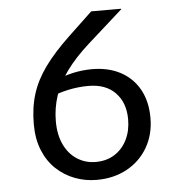

<svg xmlns="http://www.w3.org/2000/svg" viewBox="-50 -702 713 764"><g transform="rotate(-5 307.0 -320.0)"><path d="M163.9 -231.1Q163.9 -177 182.8 -137.6Q201.7 -98.2 234.7 -77.3Q267.8 -56.4 308.2 -56.4Q352 -56.4 384.1 -77Q416.2 -97.6 433.7 -133.3Q451.2 -169 451.2 -214.5Q451.2 -280.7 412.8 -320.5Q374.5 -360.4 304.9 -360.4Q263.9 -360.4 223 -351.5Q182.1 -342.5 138.6 -324.4L165.8 -389Q212.3 -409.5 250.3 -417.6Q288.4 -425.6 325.1 -425.6Q389.7 -425.6 438.2 -400Q486.7 -374.3 513.5 -326.3Q540.2 -278.3 540.2 -212.5Q540.2 -146.3 510.3 -94.7Q480.3 -43 427.3 -14Q374.3 15 306.2 15Q260.6 15 219.1 -0.7Q177.5 -16.5 145.1 -46.9Q112.7 -77.3 94.1 -122.7Q75.5 -168.2 75.5 -227.1Q75.5 -294 92.5 -347.9Q109.4 -401.8 146.7 -453.4Q184 -505 245.3 -563.2L342.3 -655H461L462 -653L322.6 -528.5Q265.9 -477.8 231 -429.6Q196.2 -381.4 180 -332.5Q163.9 -283.7 163.9 -231.1Z"/></g></svg>

Font: Intel One Mono Light
Style: Regular
Weight: 300
Monospace: yes
Designer: Fred Shallcrass
Foundry: Frere-Jones Type LLC
Version: Version 1.004